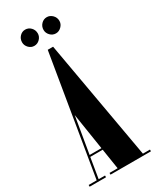

<svg xmlns="http://www.w3.org/2000/svg" viewBox="-223 -905 785 964"><g transform="rotate(-30 170.0 -422.5)"><path d="M-8 0V-10H38.5L153.5 -700.5H184.5L306.5 -10H347.5V0H113V-10H160L141.5 -128H69.5L50 -10H87V0ZM71.5 -138H140L107 -349ZM231 -751Q212 -751 198.5 -765Q185 -779 185 -797Q185 -817 198.5 -831Q212 -845 231 -845Q249 -845 263 -831Q277 -817 277 -797Q277 -779 263 -765Q249 -751 231 -751ZM105.5 -751Q87 -751 73.8 -765Q60.5 -779 60.5 -797Q60.5 -817 73.8 -831Q87 -845 105.5 -845Q124.5 -845 138 -831Q151.5 -817 151.5 -797Q151.5 -779 138 -765Q124.5 -751 105.5 -751Z"/></g></svg>

Font: Imbue 100pt ExtraBold
Style: Regular
Weight: 800
Designer: Tyler Finck
Foundry: Etcetera Type Company
Version: Version 1.102; ttfautohint (v1.8.3)